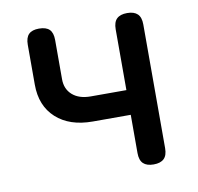

<svg xmlns="http://www.w3.org/2000/svg" viewBox="-68 -631 736 712"><g transform="rotate(-10 300.0 -275.0)"><path d="M455 10Q429 10 416 -2.5Q403 -15 403 -42V-186H260Q173 -186 122.5 -232Q72 -278 72 -358V-508Q72 -535 84.5 -547.5Q97 -560 123 -560Q150 -560 162.5 -547.5Q175 -535 175 -508V-360Q175 -323 200 -301Q225 -279 269 -279H403V-508Q403 -535 416 -547.5Q429 -560 455 -560Q481 -560 494 -547.5Q507 -535 507 -508V-42Q507 -15 494 -2.5Q481 10 455 10Z"/></g></svg>

Font: Maple Mono Normal NL Medium
Style: Regular
Weight: 500
Monospace: yes
Designer: subframe7536
Version: Version 7.000